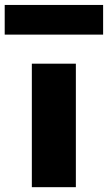

<svg xmlns="http://www.w3.org/2000/svg" viewBox="-48 -776 448 796"><path d="M84 0H266.5V-512H84ZM-28.5 -632.5H379.5V-755.5H-28.5Z"/></svg>

Font: Spartan ExtraBold
Style: Regular
Weight: 800
Designer: Matt Bailey, Mirko Velimirovic
Foundry: Matt Bailey
Version: Version 1.003; ttfautohint (v1.8.3)